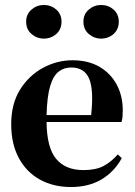

<svg xmlns="http://www.w3.org/2000/svg" viewBox="-20 -737 543 771"><path d="M271 -495Q334 -495 379 -469Q424 -443 448.5 -397.5Q473 -352 473 -293Q473 -280 472 -268.5Q471 -257 468 -247H167Q168 -144 205.5 -99Q243 -54 315 -54Q365 -54 396 -70.5Q427 -87 453 -117L469 -102Q439 -47 387.5 -16.5Q336 14 265 14Q194 14 140 -16Q86 -46 55.5 -102.5Q25 -159 25 -238Q25 -320 60.5 -377Q96 -434 152.5 -464.5Q209 -495 271 -495ZM266 -466Q237 -466 215.5 -449.5Q194 -433 181.5 -391.5Q169 -350 167 -275H346Q357 -376 338 -421Q319 -466 266 -466ZM386 -582Q358 -582 336.5 -600.5Q315 -619 315 -650Q315 -680 336.5 -698.5Q358 -717 386 -717Q415 -717 436 -698.5Q457 -680 457 -650Q457 -619 436 -600.5Q415 -582 386 -582ZM156 -582Q128 -582 106.5 -600.5Q85 -619 85 -650Q85 -680 106.5 -698.5Q128 -717 156 -717Q185 -717 206 -698.5Q227 -680 227 -650Q227 -619 206 -600.5Q185 -582 156 -582Z"/></svg>

Font: DM Serif Text
Style: Regular
Weight: 400
Designer: Colophon Foundry, Frank Grießhammer
Foundry: Colophon Foundry
Version: Version 5.200; ttfautohint (v1.8.3)